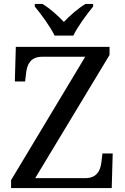

<svg xmlns="http://www.w3.org/2000/svg" viewBox="-20 -951 632 971"><path d="M256 -771H351C372 -816 420 -880 451 -918V-931H412C374 -908 333 -872 303 -840C273 -872 233 -908 195 -931H156V-918C187 -880 235 -816 256 -771ZM36 0H545L550 -175H498L493 -132C488 -88 470 -50 410 -50H158L534 -673V-714H60L55 -539H107L112 -582C117 -626 135 -664 194 -664H411L36 -40Z"/></svg>

Font: Noto Serif
Style: Regular
Weight: 400
Designer: Monotype Design Team
Foundry: Monotype Imaging Inc.
Version: Version 2.015